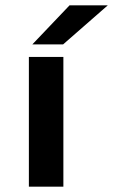

<svg xmlns="http://www.w3.org/2000/svg" viewBox="-20 -698 423 718"><path d="M217 0H88V-485H217ZM101 -532 240 -678H383L216 -532Z"/></svg>

Font: Sarpanch SemiBold
Style: Regular
Weight: 600
Designer: Manushi Parikh (Devanagari and Latin), Jyotish Sonowal (Devanagari)
Foundry: Indian Type Foundry
Version: Version 2.004;PS 1.0;hotconv 1.0.78;makeotf.lib2.5.61930; tt